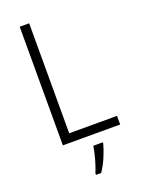

<svg xmlns="http://www.w3.org/2000/svg" viewBox="-172 -856 800 1086"><g transform="rotate(-20 228.5 -312.5)"><path d="M91 -66V-780H148V-118H436V-66ZM309 3Q300 37 282 79.5Q264 122 241 155H210V145Q217 129 226 101.5Q235 74 242 45Q249 16 252 -5H309Z"/></g></svg>

Font: Noto Sans Malayalam UI SemiCondensed Light
Style: Regular
Weight: 300
Width: 4
Designer: Jelle Bosma - Monotype Design Team
Foundry: Monotype Imaging Inc.
Version: Version 2.104; ttfautohint (v1.8.4.7-5d5b)